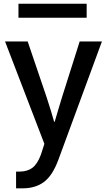

<svg xmlns="http://www.w3.org/2000/svg" viewBox="-20 -771 568 1020"><path d="M78.1 -676.8V-751H440.4V-676.8ZM6.8 -550.8H127L227.5 -254.9Q253.9 -173.8 267.6 -124H270.5Q278.3 -150.4 292 -196.8Q305.7 -243.2 309.6 -254.9L403.3 -550.8H521.5L290 78.1Q258.8 162.1 213.4 195.8Q168 229.5 100.6 229.5H65.4V140.6H84Q125 140.6 151.9 120.6Q178.7 100.6 197.3 50.8L215.8 -6.8Z"/></svg>

Font: Gothic A1 SemiBold
Style: Regular
Weight: 600
Version: Version 2.50